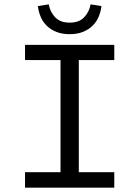

<svg xmlns="http://www.w3.org/2000/svg" viewBox="-20 -862 640 882"><path d="M95 0V-71H258V-586H95V-656H505V-586H342V-71H505V0ZM300 -705Q265 -705 239 -715.5Q213 -726 195 -743.5Q177 -761 167 -784.5Q157 -808 154 -834L204 -842Q210 -807 233.5 -782.5Q257 -758 300 -758Q343 -758 366.5 -782.5Q390 -807 396 -842L446 -834Q443 -808 433 -784.5Q423 -761 405 -743.5Q387 -726 361 -715.5Q335 -705 300 -705Z"/></svg>

Font: Source Code Pro
Style: Regular
Weight: 400
Monospace: yes
Designer: Paul D. Hunt, Teo Tuominen
Foundry: Adobe Systems Incorporated
Version: Version 2.030;PS 1.000;hotconv 16.6.51;makeotf.lib2.5.65220